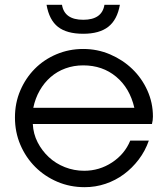

<svg xmlns="http://www.w3.org/2000/svg" viewBox="-20 -763 690 796"><path d="M520 -180Q497 -124 444.5 -89.5Q392 -55 329 -55Q287 -55 249 -70Q211 -85 182.5 -111.5Q154 -138 136 -173Q118 -208 116 -249H610Q612 -257 613 -264.5Q614 -272 614 -280Q614 -337 591 -388Q568 -439 528.5 -477Q489 -515 436.5 -537.5Q384 -560 325 -560Q266 -560 214 -538Q162 -516 124 -477.5Q86 -439 64 -387.5Q42 -336 42 -276Q42 -215 64.5 -162.5Q87 -110 126 -71Q165 -32 217.5 -9.5Q270 13 331 13Q376 13 417.5 -1Q459 -15 493.5 -40.5Q528 -66 555 -101.5Q582 -137 597 -180ZM118 -316Q126 -355 144.5 -387.5Q163 -420 190 -443.5Q217 -467 251.5 -479.5Q286 -492 325 -492Q405 -492 461.5 -445Q518 -398 537 -316ZM173 -743Q184 -680 220.5 -651.5Q257 -623 325 -623Q392 -623 429 -652Q466 -681 477 -743H413Q408 -712 386 -696.5Q364 -681 325 -681Q286 -681 264 -696.5Q242 -712 237 -743Z"/></svg>

Font: Involve
Style: Regular
Weight: 400
Designer: Stefan Peev
Foundry: Context Ltd.
Version: Version 1.001